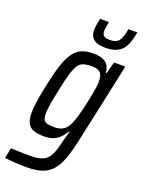

<svg xmlns="http://www.w3.org/2000/svg" viewBox="-203 -785 786 1059"><g transform="rotate(20 189.5 -256.0)"><path d="M92 198Q71 198 47.5 197Q24 196 2.5 194Q-19 192 -36 190L-24 129Q-1 130 18 130.5Q37 131 54.5 131.5Q72 132 87 132Q127 132 151.5 124.5Q176 117 191 99.5Q206 82 216 52.5Q226 23 236 -21Q239 -31 242.5 -44Q246 -57 249 -67H244Q231 -43 213.5 -26.5Q196 -10 174 -2.5Q152 5 123 5Q86 5 62 -4Q38 -13 27 -35Q16 -57 16 -95Q16 -124 22 -163.5Q28 -203 39 -256Q55 -334 71.5 -385Q88 -436 108.5 -465Q129 -494 157 -506Q185 -518 225 -518Q249 -518 271 -512.5Q293 -507 308 -490.5Q323 -474 325 -441H330L349 -510H415L321 -73Q309 -15 296.5 30Q284 75 268 107Q252 139 229 159Q206 179 172.5 188.5Q139 198 92 198ZM159 -62Q183 -62 200 -68.5Q217 -75 229.5 -89.5Q242 -104 250 -126Q257 -142 264.5 -167.5Q272 -193 279 -222.5Q286 -252 292 -282Q298 -312 302 -337Q306 -362 306 -378Q307 -418 292 -433.5Q277 -449 242 -449Q213 -449 193.5 -443Q174 -437 161.5 -418.5Q149 -400 137.5 -361Q126 -322 113 -256Q102 -206 96.5 -172Q91 -138 91 -116Q91 -93 98 -81Q105 -69 120.5 -65.5Q136 -62 159 -62ZM276 -570Q241 -570 221 -579Q201 -588 192.5 -603.5Q184 -619 184 -641Q184 -655 187 -673Q190 -691 194 -710H246Q243 -693 240.5 -679.5Q238 -666 238 -655Q238 -637 247.5 -628Q257 -619 283 -619Q312 -619 326 -629Q340 -639 347.5 -659.5Q355 -680 361 -710H413Q407 -679 399 -653.5Q391 -628 376.5 -609.5Q362 -591 338 -580.5Q314 -570 276 -570Z"/></g></svg>

Font: Saira Condensed
Style: Italic
Weight: 400
Width: 3
Italic angle: -12°
Designer: Hector Gatti with collaboration of the Omnibus-Type team
Foundry: Omnibus-Type
Version: Version 1.100